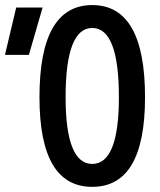

<svg xmlns="http://www.w3.org/2000/svg" viewBox="-20 -723 626 753"><path d="M341.8 9.8C479.5 9.8 548.8 -106.4 548.8 -341.8C548.8 -583 479.5 -703.1 341.8 -703.1C204.1 -703.1 134.8 -583 134.8 -341.8C134.8 -106.4 204.1 9.8 341.8 9.8ZM341.8 -80.1C272.5 -80.1 237.3 -167 237.3 -341.8C237.3 -523.4 272.5 -613.3 341.8 -613.3C411.1 -613.3 446.3 -523.4 446.3 -341.8C446.3 -167 411.1 -80.1 341.8 -80.1ZM-0.5 -507.8H93.3L147 -693.4H43.5Z"/></svg>

Font: CaskaydiaCove Nerd Font
Style: Regular
Weight: 400
Designer: Aaron Bell
Foundry: Saja Typeworks
Version: Version 2111.1;Nerd Fonts 2.3.3